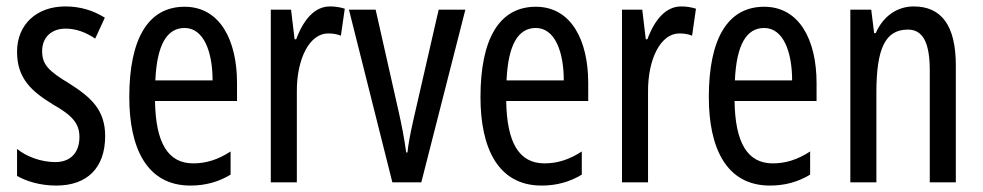

<svg xmlns="http://www.w3.org/2000/svg" viewBox="-20 -567 3055 597"><path d="M307 -144C307 -226 262 -265 196 -307C133 -345 111 -365 111 -408C111 -450 139 -478 184 -478C217 -478 248 -466 276 -447L306 -512C269 -535 229 -547 183 -547C94 -547 33 -491 33 -406C33 -323 78 -283 145 -242C205 -208 227 -183 227 -141C227 -92 199 -63 152 -63C108 -63 62 -80 33 -104V-20C63 -3 105 10 155 10C251 10 307 -45 307 -144Z M554 -546C441 -546 382 -447 382 -265C382 -109 435 10 572 10C618 10 659 -1 697 -24V-96C657 -70 620 -59 581 -59C502 -59 464 -123 462 -253H717V-309C717 -442 664 -546 554 -546ZM554 -480C614 -480 641 -405 641 -317H463C468 -428 499 -480 554 -480Z M1006 -547C959 -547 924 -507 901 -445H896L885 -537H822V0H903V-280C902 -385 943 -463 1000 -463C1015 -463 1028 -461 1040 -456L1052 -540C1036 -545 1021 -547 1006 -547Z M1200 0H1290L1427 -537H1344L1266 -197C1256 -153 1249 -116 1247 -93H1243C1237 -137 1229 -178 1220 -218L1148 -537H1065Z M1646 -546C1533 -546 1474 -447 1474 -265C1474 -109 1527 10 1664 10C1710 10 1751 -1 1789 -24V-96C1749 -70 1712 -59 1673 -59C1594 -59 1556 -123 1554 -253H1809V-309C1809 -442 1756 -546 1646 -546ZM1646 -480C1706 -480 1733 -405 1733 -317H1555C1560 -428 1591 -480 1646 -480Z M2098 -547C2051 -547 2016 -507 1993 -445H1988L1977 -537H1914V0H1995V-280C1994 -385 2035 -463 2092 -463C2107 -463 2120 -461 2132 -456L2144 -540C2128 -545 2113 -547 2098 -547Z M2356 -546C2243 -546 2184 -447 2184 -265C2184 -109 2237 10 2374 10C2420 10 2461 -1 2499 -24V-96C2459 -70 2422 -59 2383 -59C2304 -59 2266 -123 2264 -253H2519V-309C2519 -442 2466 -546 2356 -546ZM2356 -480C2416 -480 2443 -405 2443 -317H2265C2270 -428 2301 -480 2356 -480Z M2821 -547C2770 -547 2726 -517 2703 -464H2698L2689 -537H2624V0H2705V-279C2705 -417 2733 -475 2803 -475C2851 -475 2871 -432 2871 -348V0H2952V-364C2952 -488 2907 -547 2821 -547Z"/></svg>

Font: Noto Sans Gujarati UI ExtraCondensed
Style: Regular
Weight: 400
Width: 2
Designer: Jelle Bosma - Monotype Design Team, Universal Thirst
Foundry: Monotype Imaging Inc.
Version: Version 2.106